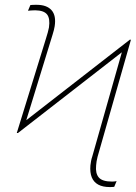

<svg xmlns="http://www.w3.org/2000/svg" viewBox="-20 -757 559 787"><path d="M53.7 -211.9H48.8L60.5 -243.2L512.7 -594.7L516.6 -593.8L504.9 -562.5ZM48.8 -211.9 168 -597.7Q172.9 -612.8 175.8 -623.8Q178.7 -634.8 180.7 -644.5Q186 -681.2 172.9 -697.8Q159.7 -714.4 124 -714.8Q114.3 -714.4 107.4 -714.1Q100.6 -713.9 94.7 -712.9L104.5 -736.3Q109.4 -736.8 115 -737.1Q120.6 -737.3 129.9 -737.3Q171.9 -737.3 191.4 -715.1Q210.9 -692.9 204.1 -649.4Q202.1 -635.7 195.3 -614.3L83 -249ZM430.7 9.8Q401.4 9.8 382.8 -0.2Q364.3 -10.3 356.2 -30Q348.1 -49.8 350.6 -79.1Q351.6 -87.4 353.3 -96.9Q355 -106.4 358.4 -116.2L483.4 -556.6L516.6 -593.8L379.9 -114.3Q377.4 -105 376 -96.2Q374.5 -87.4 374 -79.1Q370.6 -46.4 385 -29.5Q399.4 -12.7 439.5 -12.7Q444.8 -12.7 449 -13.2Q453.1 -13.7 458 -14.6L448.2 8.8Q444.3 9.3 439.7 9.5Q435.1 9.8 430.7 9.8Z"/></svg>

Font: Inter Tight Thin
Style: Italic
Weight: 250
Italic angle: -9.39999°
Designer: Rasmus Andersson
Foundry: rsms
Version: Version 3.004